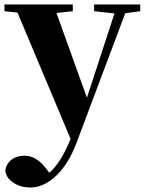

<svg xmlns="http://www.w3.org/2000/svg" viewBox="-27 -566 646 857"><path d="M108 271Q65 271 32 249Q-2 226 -3 193Q3 161 28 144Q51 129 83 129Q134 129 177 184L193 205Q245 161 288 54L51 -510L-7 -516V-546H298V-516L225 -508L361 -130L484 -506L393 -516V-546H599V-516L532 -507L316 68Q276 175 213 228Q162 271 108 271Z"/></svg>

Font: GenRyuMin TW H
Style: Regular
Weight: 900
Version: Version 1.501;PS 1;hotconv 16.6.51;makeotf.lib2.5.65220